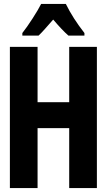

<svg xmlns="http://www.w3.org/2000/svg" viewBox="-20 -951 540 971"><path d="M30 0V-714H170V-434H330V-714H470V0H330V-303H170V0ZM93 -771H175Q189 -784 208 -805.5Q227 -827 249 -852Q295 -798 326 -771H407V-784Q349 -858 313 -931H188Q174 -903 145 -858Q116 -813 93 -784Z"/></svg>

Font: Noto Sans Mono Condensed Extra
Style: Regular
Weight: 800
Width: 3
Designer: Monotype Design Team
Foundry: Monotype Imaging Inc.
Version: Version 1.900